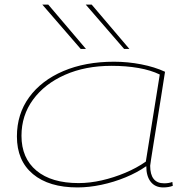

<svg xmlns="http://www.w3.org/2000/svg" viewBox="-20 -810 830 840"><path d="M694 10Q659 10 639.5 -14.5Q620 -39 620 -83Q580 -55 529 -34Q478 -13 423.5 -1.5Q369 10 319 10Q194 10 124 -48.5Q54 -107 54 -213Q54 -311 107.5 -384.5Q161 -458 257 -499Q353 -540 479 -540Q539 -540 598 -528.5Q657 -517 702 -496Q694 -444 685 -388Q676 -332 667.5 -279Q659 -226 652 -183Q645 -140 641 -113.5Q637 -87 637 -85Q637 -8 698 -8Q719 -8 734 -14L736 3Q718 10 694 10ZM618 -103 679 -484Q640 -503 586 -512.5Q532 -522 468 -522Q353 -522 264 -482.5Q175 -443 124.5 -374Q74 -305 74 -216Q74 -118 139.5 -63.5Q205 -9 324 -9Q373 -9 425.5 -21Q478 -33 528 -54Q578 -75 618 -103ZM333 -596 165 -790H191L356 -596ZM523 -596 355 -790H381L546 -596Z"/></svg>

Font: Georama Extra Expanded Thin
Style: Italic
Weight: 100
Width: 8
Italic angle: -9°
Designer: Jean-Baptiste Levee
Foundry: Production Type
Version: Version 1.000